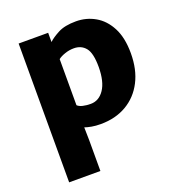

<svg xmlns="http://www.w3.org/2000/svg" viewBox="-144 -681 964 1045"><g transform="rotate(-20 338.0 -158.5)"><path d="M78 247V-557H249V-503.5Q268.5 -522.5 307.5 -543.2Q346.5 -564 412 -564Q471.5 -564 522 -535.2Q572.5 -506.5 603.2 -447.8Q634 -389 634 -299Q634 -204.5 598.5 -135.8Q563 -67 498.8 -29.5Q434.5 8 349 8Q319.5 8 296.5 3.8Q273.5 -0.5 257.5 -6L259 68V247ZM259 -134Q269.5 -123.5 290 -118.8Q310.5 -114 335 -114Q383 -114 413.2 -158.8Q443.5 -203.5 444 -288Q444 -368.5 419 -399.2Q394 -430 351 -430Q324 -430 298.8 -421.2Q273.5 -412.5 259 -401Z"/></g></svg>

Font: Merriweather Sans Black
Style: Regular
Weight: 900
Designer: Eben Sorkin
Foundry: Eben Sorkin
Version: Version 1.008; ttfautohint (v1.7.19-72a1) -l 8 -r 50 -G 200 